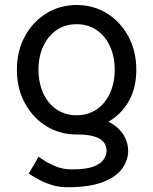

<svg xmlns="http://www.w3.org/2000/svg" viewBox="-20 -538 624 782"><path d="M535.2 -253.9Q535.2 -330.1 502.9 -389.6Q470.7 -449.2 415.8 -483.4Q360.8 -517.6 292 -517.6Q223.6 -517.6 168.5 -483.4Q113.3 -449.2 81.1 -389.6Q48.8 -330.1 48.8 -253.9Q48.8 -177.7 81.1 -118.2Q113.3 -58.6 168.5 -24.4Q223.6 9.8 292 9.8V-68.4Q256.8 -68.4 228.3 -82Q199.7 -95.7 179.2 -120.8Q158.7 -146 147.7 -179.9Q136.7 -213.9 136.7 -253.9Q136.7 -294.4 147.7 -328.1Q158.7 -361.8 179.2 -387Q199.7 -412.1 228.3 -425.8Q256.8 -439.5 292 -439.5Q327.1 -439.5 355.7 -425.8Q384.3 -412.1 404.8 -387Q425.3 -361.8 436.3 -328.1Q447.3 -294.4 447.3 -253.9Q447.3 -213.9 436.3 -179.9Q425.3 -146 404.8 -120.8Q384.3 -95.7 355.7 -82Q327.1 -68.4 292 -68.4V-9.8Q360.8 -9.8 415.8 -39.1Q470.7 -68.4 502.9 -123Q535.2 -177.7 535.2 -253.9ZM253.4 224.6Q346.2 224.6 400.6 202.9Q455.1 181.2 478.5 147.2Q502 113.3 502 76.7Q502 49.3 489.7 23.4Q477.5 -2.4 451.9 -23.2Q426.3 -43.9 386.7 -56.2Q347.2 -68.4 292 -68.4V9.8Q332.5 9.8 356.7 15.9Q380.9 22 393.3 32.2Q405.8 42.5 409.9 54Q414.1 65.4 414.1 76.7Q414.1 91.3 404.1 108.9Q394 126.5 363.8 139.2Q333.5 151.9 272.5 151.9Q235.8 151.9 205.1 138.9Q174.3 126 155.8 113Q137.2 100.1 137.2 100.1L97.2 168.9Q97.2 168.9 109.9 177.2Q122.6 185.5 144.3 196.8Q166 208 194.1 216.3Q222.2 224.6 253.4 224.6Z"/></svg>

Font: Giphurs
Style: Regular
Weight: 400
Version: Version 2.010